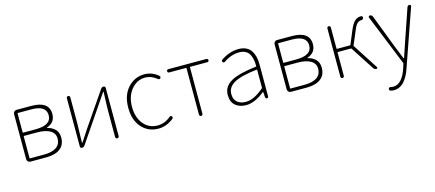

<svg xmlns="http://www.w3.org/2000/svg" viewBox="-55 -1091 4281 1888"><g transform="rotate(-15 2085.0 -146.5)"><path d="M139.6 0Q125 0 115.2 -10.3Q105.5 -20.5 105.5 -35.2V-492.2Q105.5 -506.8 115.2 -517.1Q125 -527.3 139.6 -527.3H290Q469.7 -527.3 469.7 -397.5Q469.7 -310.5 384.8 -282.2Q382.8 -282.2 382.8 -280.3Q382.8 -278.3 384.8 -277.3Q431.6 -266.6 462.9 -235.4Q494.1 -204.1 494.1 -150.4Q494.1 -99.6 470.2 -65.9Q446.3 -32.2 402.3 -16.1Q358.4 0 295.9 0ZM140.6 -298.8Q140.6 -293.9 145.5 -293.9H271.5Q431.6 -293.9 431.6 -394.5Q431.6 -494.1 281.2 -494.1H145.5Q140.6 -494.1 140.6 -489.3ZM140.6 -36.1Q140.6 -32.2 145.5 -32.2H285.2Q370.1 -32.2 413.6 -62.5Q457 -92.8 457 -151.4Q457 -204.1 410.2 -232.4Q363.3 -260.7 276.4 -260.7H145.5Q140.6 -260.7 140.6 -256.8Z M665 0Q657.2 0 652.3 -5.4Q647.5 -10.7 647.5 -17.6V-508.8Q647.5 -516.6 652.3 -522Q657.2 -527.3 665 -527.3Q672.9 -527.3 677.7 -522Q682.6 -516.6 682.6 -508.8V-249Q682.6 -224.6 677.7 -51.8Q677.7 -48.8 680.2 -48.8Q682.6 -48.8 684.6 -50.8Q695.3 -67.4 721.7 -107.4Q748 -147.5 758.8 -164.1L997.1 -511.7Q1006.8 -527.3 1025.4 -527.3Q1032.2 -527.3 1037.6 -522Q1043 -516.6 1043 -508.8V-17.6Q1043 -10.7 1037.6 -5.4Q1032.2 0 1024.9 0Q1017.6 0 1012.2 -5.4Q1006.8 -10.7 1006.8 -17.6V-277.3Q1006.8 -335.9 1012.7 -475.6Q1012.7 -477.5 1010.3 -477.5Q1007.8 -477.5 1006.8 -475.6L930.7 -363.3L693.4 -14.6Q682.6 0 665 0Z M1442.4 12.7Q1338.9 12.7 1272.5 -61Q1206.1 -134.8 1206.1 -261.7Q1206.1 -389.6 1274.9 -464.8Q1343.8 -540 1443.4 -540Q1521.5 -540 1585 -485.4Q1589.8 -480.5 1590.3 -473.6Q1590.8 -466.8 1585.9 -461.4Q1581.1 -456.1 1574.2 -455.6Q1567.4 -455.1 1561.5 -460Q1504.9 -506.8 1443.4 -506.8Q1359.4 -506.8 1301.8 -438Q1244.1 -369.1 1244.1 -261.7Q1244.1 -153.3 1298.8 -86.4Q1353.5 -19.5 1443.4 -19.5Q1514.6 -19.5 1577.1 -72.3Q1582 -76.2 1588.9 -75.7Q1595.7 -75.2 1599.6 -70.3Q1603.5 -65.4 1603.5 -59.6Q1603.5 -50.8 1597.7 -45.9Q1524.4 12.7 1442.4 12.7Z M1860.4 -17.6V-489.3Q1860.4 -494.1 1856.4 -494.1H1684.6Q1677.7 -494.1 1672.9 -499Q1668 -503.9 1668 -510.7Q1668 -517.6 1672.9 -522.5Q1677.7 -527.3 1684.6 -527.3H2073.2Q2080.1 -527.3 2085 -522.5Q2089.8 -517.6 2089.8 -510.7Q2089.8 -503.9 2085 -499Q2080.1 -494.1 2073.2 -494.1H1900.4Q1895.5 -494.1 1895.5 -489.3V-17.6Q1895.5 -9.8 1890.6 -4.9Q1885.7 0 1878.4 0Q1871.1 0 1865.7 -4.9Q1860.4 -9.8 1860.4 -17.6Z M2335 12.7Q2268.6 12.7 2226.1 -22.9Q2183.6 -58.6 2183.6 -129.9Q2183.6 -215.8 2264.2 -261.7Q2344.7 -307.6 2522.5 -328.1Q2527.3 -329.1 2527.3 -333Q2527.3 -337.9 2527.3 -342.8Q2527.3 -372.1 2522.5 -396.5Q2517.6 -424.8 2504.4 -451.2Q2491.2 -477.5 2464.4 -492.2Q2437.5 -506.8 2399.4 -506.8Q2317.4 -506.8 2241.2 -453.1Q2235.4 -449.2 2228.5 -450.7Q2221.7 -452.1 2217.8 -457Q2214.8 -463.9 2215.8 -470.7Q2216.8 -477.5 2223.6 -481.4Q2311.5 -540 2401.4 -540Q2446.3 -540 2478.5 -524.4Q2510.7 -508.8 2528.8 -480.5Q2546.9 -452.1 2555.2 -418Q2563.5 -383.8 2563.5 -340.8V-14.6Q2563.5 -8.8 2559.1 -4.4Q2554.7 0 2548.3 0Q2542 0 2537.1 -4.4Q2532.2 -8.8 2532.2 -14.6L2528.3 -68.4Q2528.3 -70.3 2526.9 -70.3Q2525.4 -70.3 2524.4 -69.3Q2422.9 12.7 2335 12.7ZM2337.9 -19.5Q2383.8 -19.5 2427.7 -41Q2471.7 -62.5 2523.4 -106.4Q2527.3 -109.4 2527.3 -113.3V-293.9Q2527.3 -297.9 2523.4 -297.9Q2523.4 -297.9 2522.5 -297.9Q2358.4 -279.3 2289.1 -239.3Q2219.7 -199.2 2219.7 -130.9Q2219.7 -74.2 2252.9 -46.9Q2286.1 -19.5 2337.9 -19.5Z M2792 0Q2777.3 0 2767.6 -10.3Q2757.8 -20.5 2757.8 -35.2V-492.2Q2757.8 -506.8 2767.6 -517.1Q2777.3 -527.3 2792 -527.3H2942.4Q3122.1 -527.3 3122.1 -397.5Q3122.1 -310.5 3037.1 -282.2Q3035.2 -282.2 3035.2 -280.3Q3035.2 -278.3 3037.1 -277.3Q3084 -266.6 3115.2 -235.4Q3146.5 -204.1 3146.5 -150.4Q3146.5 -99.6 3122.6 -65.9Q3098.6 -32.2 3054.7 -16.1Q3010.7 0 2948.2 0ZM2793 -298.8Q2793 -293.9 2797.9 -293.9H2923.8Q3084 -293.9 3084 -394.5Q3084 -494.1 2933.6 -494.1H2797.9Q2793 -494.1 2793 -489.3ZM2793 -36.1Q2793 -32.2 2797.9 -32.2H2937.5Q3022.5 -32.2 3065.9 -62.5Q3109.4 -92.8 3109.4 -151.4Q3109.4 -204.1 3062.5 -232.4Q3015.6 -260.7 2928.7 -260.7H2797.9Q2793 -260.7 2793 -256.8Z M3504.9 -281.2Q3502.9 -277.3 3505.9 -273.4L3671.9 -16.6Q3673.8 -13.7 3673.8 -10.7Q3673.8 -7.8 3671.9 -5.9Q3668.9 0 3663.1 0Q3643.6 0 3632.8 -16.6L3478.5 -254.9Q3476.6 -258.8 3471.7 -258.8H3339.8Q3335 -258.8 3335 -254.9V-17.6Q3335 -10.7 3330.1 -5.4Q3325.2 0 3317.4 0Q3309.6 0 3304.7 -5.4Q3299.8 -10.7 3299.8 -17.6V-508.8Q3299.8 -516.6 3304.7 -522Q3309.6 -527.3 3317.4 -527.3Q3325.2 -527.3 3330.1 -522Q3335 -516.6 3335 -508.8V-294.9Q3335 -291 3339.8 -291H3470.7Q3475.6 -291 3476.6 -294.9L3531.2 -425.8Q3558.6 -492.2 3585.4 -516.1Q3612.3 -540 3646.5 -540Q3648.4 -540 3651.4 -540Q3659.2 -539.1 3663.1 -532.2Q3667 -525.4 3665 -517.6Q3661.1 -502 3641.6 -502Q3618.2 -501 3600.1 -483.9Q3582 -466.8 3561.5 -415Z M3776.4 247.1Q3757.8 247.1 3741.2 242.2Q3734.4 240.2 3731 233.4Q3727.5 226.6 3729.5 219.7Q3731.4 212.9 3737.3 210Q3743.2 207 3750 208Q3764.6 211.9 3778.3 211.9Q3867.2 211.9 3918 63.5L3931.6 19.5Q3933.6 14.6 3931.6 10.7L3722.7 -505.9Q3721.7 -507.8 3721.7 -510.7Q3721.7 -514.6 3723.6 -518.6Q3727.5 -524.4 3735.4 -524.4Q3754.9 -524.4 3762.7 -505.9L3887.7 -179.7Q3918.9 -98.6 3946.3 -34.2Q3947.3 -32.2 3949.7 -32.2Q3952.1 -32.2 3953.1 -34.2Q3960.9 -56.6 4002 -179.7L4114.3 -506.8Q4120.1 -524.4 4138.7 -524.4Q4145.5 -524.4 4149.4 -518.6Q4152.3 -514.6 4152.3 -510.7Q4152.3 -508.8 4151.4 -506.8L3947.3 77.1Q3936.5 110.4 3921.4 138.7Q3906.2 167 3885.7 192.4Q3865.2 217.8 3836.9 232.4Q3808.6 247.1 3776.4 247.1Z"/></g></svg>

Font: Gen Jyuu Gothic ExtraLight
Style: Regular
Weight: 100
Designer: [Source Han Sans]
Ryoko NISHIZUKA  (kana & ideographs); Paul D. Hunt (Latin, Greek & Cyrillic); Wenlong ZHANG  (bopomofo
Version: Version 1.002.20150607